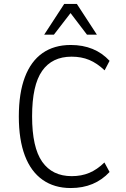

<svg xmlns="http://www.w3.org/2000/svg" viewBox="-20 -940 636 969"><path d="M337 9Q254 9 195 -32.5Q136 -74 105.5 -154.5Q75 -235 75 -352Q75 -470 105.5 -550.5Q136 -631 194.5 -672Q253 -713 337 -713Q398 -713 447 -693Q496 -673 533 -633L508 -585Q470 -621 430.5 -637.5Q391 -654 341 -654Q243 -654 192.5 -582Q142 -510 142 -353Q142 -196 193 -123.5Q244 -51 342 -51Q391 -51 430.5 -67.5Q470 -84 507 -120L533 -72Q496 -32 447 -11.5Q398 9 337 9ZM203 -765 304 -920H368L469 -765H419L336 -874L252 -765Z"/></svg>

Font: Nunito Sans 7pt Condensed Light
Style: Regular
Weight: 300
Width: 3
Designer: Vernon Adams
Foundry: Vernon Adams
Version: Version 3.101;gftools[0.9.27]